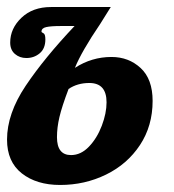

<svg xmlns="http://www.w3.org/2000/svg" viewBox="-26 -520 494 546"><path d="M36 -27C64 -5 100.3 6 145 6C191.7 6 235.2 -3.8 275.5 -23.5C315.8 -43.2 348 -71.2 372 -107.5C396 -143.8 408 -185.7 408 -233C408 -274.3 396.7 -305.5 374 -326.5C351.3 -347.5 323.7 -358 291 -358C253.7 -358 219 -347.7 187 -327C199.7 -358.3 223.7 -400 259 -452L289 -500H119C84.3 -500 56.3 -489.8 35 -469.5C13.7 -449.2 3 -425.7 3 -399C3 -385 7.5 -374.2 16.5 -366.5C25.5 -358.8 36.3 -355 49 -355C63.7 -355 76.3 -359.5 87 -368.5C97.7 -377.5 103 -390.7 103 -408C103 -418 101.2 -423.8 97.5 -425.5C93.8 -427.2 92 -428.7 92 -430C92 -436.7 96.5 -441 105.5 -443C114.5 -445 128.3 -446 147 -446H186C128.7 -385.3 82.3 -328.7 47 -276C11.7 -223.3 -6 -172.3 -6 -123C-6 -81 8 -49 36 -27ZM227 -103C211.7 -87 194.7 -79 176 -79C149.3 -79 136 -96 136 -130C136 -148 138.3 -167 143 -187C147.7 -207 156.3 -233.7 169 -267C185.7 -278.3 205.3 -284 228 -284C260.7 -284 277 -265.7 277 -229C277 -208.3 272.5 -186.2 263.5 -162.5C254.5 -138.8 242.3 -119 227 -103Z"/></svg>

Font: DonutKreme
Style: Regular
Weight: 400
Designer: Impallari Type
Foundry: Impallari Type
Version: Version 2.100